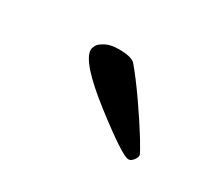

<svg xmlns="http://www.w3.org/2000/svg" viewBox="-48 -759 383 335"><g transform="rotate(30 144.0 -591.0)"><path d="M74.2 -644.5Q74.2 -648.4 77.1 -653.8Q80.1 -659.2 90.3 -664.6Q100.6 -669.9 116.2 -669.9Q141.6 -669.9 149.4 -662.1Q166 -642.6 188.5 -610.4Q210.9 -578.1 225.6 -554.2Q240.2 -530.3 240.2 -527.3Q240.2 -522.5 235.8 -517.1Q231.4 -511.7 226.6 -511.7Q213.9 -511.7 144 -565.9Q74.2 -620.1 74.2 -644.5Z"/></g></svg>

Font: Crimson
Style: Semibold
Weight: 600
Version: Version 0.8